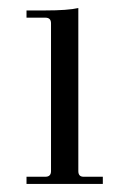

<svg xmlns="http://www.w3.org/2000/svg" viewBox="-20 -458 307 478"><path d="M46 0V-18H93Q107 -18 107 -32V-400Q107 -414 93 -414H46V-432H92Q149 -432 175 -438V-32Q175 -18 188 -18H236V0Z"/></svg>

Font: Arapey Thin
Style: Regular
Weight: 100
Designer: Eduardo Rodriguez Tunni
Foundry: Eduardo Rodriguez Tunni
Version: Version 4.000;hotconv 1.0.109;makeotfexe 2.5.65596